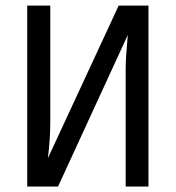

<svg xmlns="http://www.w3.org/2000/svg" viewBox="-20 -679 640 699"><path d="M79.1 0V-658.7H163.1V-236.8Q163.1 -173.3 154.3 -103L412.1 -658.7H520.5V0H437.5V-427.7Q437.5 -467.8 445.3 -551.8L191.4 0Z"/></svg>

Font: Cousine
Style: Regular
Weight: 400
Monospace: yes
Designer: Steve Matteson
Foundry: Ascender Corporation
Version: Version 1.20